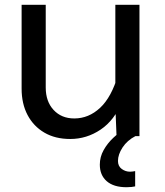

<svg xmlns="http://www.w3.org/2000/svg" viewBox="-20 -570 690 804"><path d="M171.5 -550V-203.5Q171.5 -145 204.5 -109.5Q237.5 -74 291 -74Q351.5 -74 399.2 -118.5Q447 -163 474.5 -257L491 -144Q459.5 -66.5 401.2 -27.2Q343 12 274 12Q211.5 12 166 -14.5Q120.5 -41 95.5 -88.2Q70.5 -135.5 70.5 -199V-550ZM564 -550V0H468L463 -124V-550ZM546 210.5Q538.5 212 530.5 213Q522.5 214 509.5 214Q456 214 427 188.8Q398 163.5 398 119.5Q398 87 414 58.5Q430 30 454.5 7Q479 -16 504 -30L547 0Q512.5 18 493.2 47.5Q474 77 474 104Q474 126 489.8 137.5Q505.5 149 524.5 149Q530.5 149 535.2 148.2Q540 147.5 546 146.5Z"/></svg>

Font: Azeret Mono Thin
Style: Regular
Weight: 100
Designer: Martin Vácha
Foundry: Displaay
Version: Version 1.002